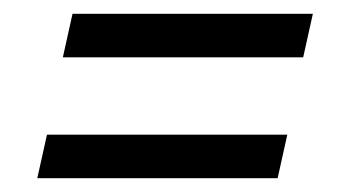

<svg xmlns="http://www.w3.org/2000/svg" viewBox="-20 -392 505 278"><path d="M71 -309 85 -372H433L419 -309ZM34 -134 48 -197H396L382 -134Z"/></svg>

Font: Saira Condensed
Style: Italic
Weight: 400
Width: 3
Italic angle: -12°
Designer: Hector Gatti with collaboration of the Omnibus-Type team
Foundry: Omnibus-Type
Version: Version 1.100